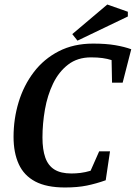

<svg xmlns="http://www.w3.org/2000/svg" viewBox="-20 -820 601 850"><path d="M268 10Q186 10 136 -16.5Q86 -43 63 -93.5Q40 -144 40 -214Q40 -294 62.5 -368Q85 -442 129.5 -500.5Q174 -559 240 -593Q306 -627 392 -627Q449 -627 490 -620Q531 -613 561 -602L523 -454H476L474 -554Q455 -560 433.5 -563Q412 -566 383 -566Q323 -566 281.5 -534Q240 -502 215 -450Q190 -398 179 -335.5Q168 -273 168 -211Q168 -158 180.5 -122.5Q193 -87 221 -69.5Q249 -52 296 -52Q316 -52 336.5 -54.5Q357 -57 381 -64L419 -150H467L448 -22Q406 -7 364.5 1.5Q323 10 268 10ZM323 -640 300 -669 455 -800 546 -768V-747Z"/></svg>

Font: Manuale SemiBold
Style: Italic
Weight: 600
Italic angle: -11°
Designer: Eduardo Tunni / Pablo Cosgaya
Foundry: Eduardo Tunni / Pablo Cosgaya
Version: Version 1.002